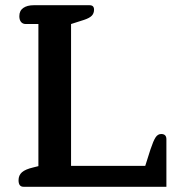

<svg xmlns="http://www.w3.org/2000/svg" viewBox="-20 -715 668 735"><path d="M70 0Q51 0 51 -25Q51 -44 64 -55.5Q77 -67 107 -74L127 -79V-623H79Q67 -623 60.5 -631Q54 -639 54 -653Q54 -674 69 -684.5Q84 -695 109 -695H323Q340 -695 340 -678Q340 -664 331.5 -655Q323 -646 302 -639L252 -623V-80H536L556 -143Q567 -176 575.5 -189Q584 -202 597 -202Q617 -202 617 -182V0Z"/></svg>

Font: Maitree Semibold
Style: Regular
Weight: 600
Designer: CadsonDemak Team
Foundry: CadsonDemak
Version: Version 1.010